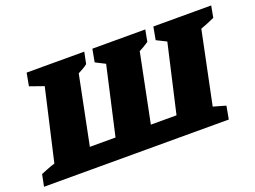

<svg xmlns="http://www.w3.org/2000/svg" viewBox="-109 -727 1216 914"><g transform="rotate(-20 498.5 -269.5)"><path d="M1009 -480Q991 -472 973 -464.5Q955 -457 938 -451L862 -84L925 -66L913 0H-23L-11 -60Q5 -66 20 -72.5Q35 -79 61 -87L144 -449L73 -474L85 -539H377L365 -480Q354 -471 341 -464Q328 -457 317 -451L247 -104H377L455 -449L406 -474L418 -539H686L675 -480Q662 -471 650 -464Q638 -457 626 -451L556 -104H686L765 -449L715 -474L727 -539H1020Z"/></g></svg>

Font: Piazzolla SC ExtraBold
Style: Italic
Weight: 800
Italic angle: -11.3°
Designer: Juan Pablo del Peral
Foundry: Huerta Tipografica
Version: Version 1.330